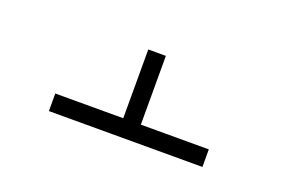

<svg xmlns="http://www.w3.org/2000/svg" viewBox="-45 -542 665 451"><g transform="rotate(20 287.0 -317.0)"><path d="M95.2 -209V-252.9H265.1V-424.8H309.1V-252.9H479V-209Z"/></g></svg>

Font: Dehuti Alt
Style: Book
Weight: 400
Version: Version 1.2